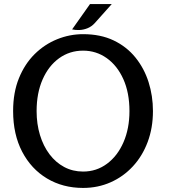

<svg xmlns="http://www.w3.org/2000/svg" viewBox="-20 -910 830 944"><path d="M388.5 14Q289 14 211.2 -32.5Q133.5 -79 89 -164Q44.5 -249 44.5 -364Q44.5 -455 73 -525.2Q101.5 -595.5 150.2 -643.8Q199 -692 260.8 -717Q322.5 -742 388.5 -742Q474.5 -742 538.8 -711.2Q603 -680.5 646 -627.2Q689 -574 710.5 -506.2Q732 -438.5 732 -364Q732 -281 706 -211.8Q680 -142.5 633.2 -92Q586.5 -41.5 524 -13.8Q461.5 14 388.5 14ZM388.5 -66.5Q454.5 -66.5 506.2 -105Q558 -143.5 587.2 -210.8Q616.5 -278 616.5 -364Q616.5 -454 586.5 -520.8Q556.5 -587.5 504.8 -624.2Q453 -661 388.5 -661Q322.5 -661 270.8 -623.8Q219 -586.5 189.5 -519.5Q160 -452.5 160 -364Q160 -300.5 176.5 -246.2Q193 -192 223.2 -151.8Q253.5 -111.5 295.5 -89Q337.5 -66.5 388.5 -66.5ZM334.5 -765.5 422.5 -890H529.5L446 -796.5Q430.5 -779.5 411 -771.5Q391.5 -763.5 371.5 -762.5Q351.5 -761.5 334.5 -765.5Z"/></svg>

Font: Expletus Sans Medium
Style: Regular
Weight: 500
Version: Version 7.500